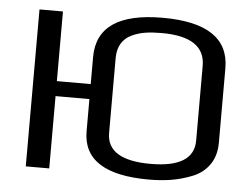

<svg xmlns="http://www.w3.org/2000/svg" viewBox="-49 -720 1032 791"><g transform="rotate(5 467.0 -324.5)"><path d="M181 0H84V-649H181V-361H321V-473Q321 -659 593 -659Q868 -659 868 -474V-166Q868 -113 842.5 -76Q817 -39 773 -21.5Q729 -4 686 3Q643 10 593 10Q321 10 321 -166V-299H181ZM774 -167V-476Q774 -596 594 -596Q556 -596 527 -591.5Q498 -587 471 -574.5Q444 -562 429 -537.5Q414 -513 414 -476V-167Q414 -55 595 -55Q774 -55 774 -167Z"/></g></svg>

Font: Play
Style: Regular
Weight: 400
Designer: Jonas Hecksher
Foundry: Jonas Hecksher, Playtypeª, e-types AS
Version: Version 1.002